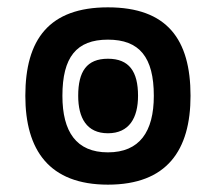

<svg xmlns="http://www.w3.org/2000/svg" viewBox="-20 -489 588 523"><path d="M274 14C435 14 499 -80 499 -228C499 -382 435 -469 274 -469C114 -469 49 -382 49 -228C49 -80 114 14 274 14ZM274 -74C188 -74 150 -130 150 -228C150 -333 188 -381 274 -381C360 -381 399 -333 399 -228C399 -130 360 -74 274 -74ZM274 -126C332 -126 356 -168 356 -228C356 -294 332 -329 274 -329C216 -329 193 -294 193 -228C193 -168 216 -126 274 -126Z"/></svg>

Font: Noto Sans Thai ExtCond Blk
Style: Regular
Weight: 900
Width: 2
Designer: Monotype Design Team
Foundry: Monotype Imaging Inc.
Version: Version 2.002